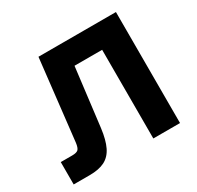

<svg xmlns="http://www.w3.org/2000/svg" viewBox="-153 -893 1101 1071"><g transform="rotate(-30 397.5 -357.5)"><path d="M30 0V-144H103Q132 -144 142.5 -154Q153 -164 157 -195L216 -715H715V0H543V-693L625 -571H251L380 -693L319 -195Q310 -124 289 -81Q268 -38 230.5 -19Q193 0 133 0Z"/></g></svg>

Font: Wix Madefor Display ExtraBold
Style: Regular
Weight: 800
Designer: Dalton Maag Ltd
Foundry: Dalton Maag Ltd
Version: Version 3.100